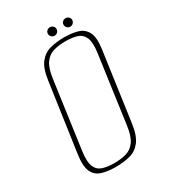

<svg xmlns="http://www.w3.org/2000/svg" viewBox="-170 -753 750 849"><g transform="rotate(-30 205.0 -328.5)"><path d="M167 12Q128 12 98 3Q68 -6 54.5 -34Q41 -62 49 -120L99 -469Q107 -527 129 -554.5Q151 -582 183.5 -590.5Q216 -599 255 -599Q295 -599 324.5 -590Q354 -581 368 -553.5Q382 -526 374 -469L325 -120Q317 -61 295 -33Q273 -5 240.5 3.5Q208 12 167 12ZM170 -6Q204 -6 231 -13.5Q258 -21 276 -45.5Q294 -70 301 -121L349 -466Q356 -517 345 -541.5Q334 -566 309.5 -573.5Q285 -581 252 -581Q218 -581 191 -573.5Q164 -566 146 -541.5Q128 -517 121 -466L73 -121Q66 -70 77 -45.5Q88 -21 112.5 -13.5Q137 -6 170 -6ZM223 -626Q214 -626 207.5 -632.5Q201 -639 201 -648Q201 -657 207.5 -663Q214 -669 223 -669Q232 -669 238.5 -663Q245 -657 245 -648Q245 -639 238.5 -632.5Q232 -626 223 -626ZM303 -626Q294 -626 287.5 -632.5Q281 -639 281 -648Q281 -657 287.5 -663Q294 -669 303 -669Q312 -669 318.5 -663Q325 -657 325 -648Q325 -639 318.5 -632.5Q312 -626 303 -626Z"/></g></svg>

Font: Alumni Sans SC Thin
Style: Italic
Weight: 100
Italic angle: -8°
Designer: Robert E. Leuschke
Foundry: Robert E. Leuschke
Version: Version 1.016